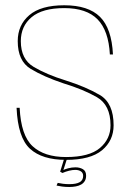

<svg xmlns="http://www.w3.org/2000/svg" viewBox="-20 -618 523 747"><path d="M237 4Q332 4 377 -33.5Q422 -71 422 -130.5Q422 -217 368.2 -248.5Q314.5 -280 237 -304.5Q161 -328 111 -357.8Q61 -387.5 61 -458Q61 -516 103 -551.2Q145 -586.5 230 -586.5Q316.5 -586.5 359.5 -542.8Q402.5 -499 407.5 -406H419.5Q414.5 -507.5 369 -552.5Q323.5 -597.5 230 -597.5Q139 -597.5 94 -559Q49 -520.5 49 -458Q49 -380.5 99.5 -350Q150 -319.5 226 -294Q303.5 -270.5 356.8 -240Q410 -209.5 410 -130.5Q410 -77 368.5 -42Q327 -7 237 -7Q152.5 -7 107 -49Q61.5 -91 56.5 -198.5H44.5Q49.5 -82.5 96.8 -39.2Q144 4 237 4ZM249.5 109.5Q263 109.5 275 107.2Q287 105 296 99.8Q305 94.5 310 86Q315 77.5 315 65.5Q315 47.5 302.5 40.2Q290 33 273.5 33Q259.5 33 245 36.8Q230.5 40.5 223 45.5V55Q235.5 49.5 248.8 46.2Q262 43 273 43Q286 43 294.8 48.8Q303.5 54.5 303.5 66.5Q303.5 83 290 90.8Q276.5 98.5 250 98.5Q236.5 98.5 225 97Q213.5 95.5 204.5 93.5L200 104Q209.5 106 222 107.8Q234.5 109.5 249.5 109.5ZM223 55 240.5 0H229.5L214 50Z"/></svg>

Font: Anybody Thin Thin
Style: Regular
Weight: 250
Version: Version 1.113;gftools[0.9.25]